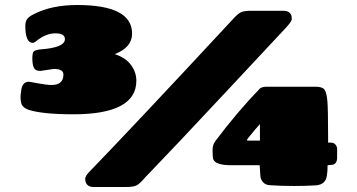

<svg xmlns="http://www.w3.org/2000/svg" viewBox="-20 -743 1425 766"><path d="M905 -662Q928 -688 941 -694Q954 -700 980 -700H1111Q1135 -700 1142 -682Q1144 -677 1144 -667Q1144 -657 1119 -630.5Q1094 -604 884.5 -379.5Q675 -155 559 -35Q537 -9 524 -3Q511 3 484 3H353Q329 3 322 -16Q320 -20 320 -30Q320 -40 334 -55Q516 -243 905 -662ZM1300 -85Q1290 -84 1287 -84Q1287 -59 1284 -42Q1279 -6 1239.5 -3.5Q1200 -1 1152.5 -1Q1105 -1 1057 -4Q1040 -5 1030.5 -15Q1021 -25 1019 -38Q1016 -80 1016 -84H893Q829 -86 829 -117L828 -143Q828 -166 839 -180Q927 -297 1017 -390Q1026 -397 1044 -397H1239Q1266 -397 1274.5 -385.5Q1283 -374 1286 -341Q1289 -308 1289 -196V-174H1300Q1312 -174 1318.5 -166Q1325 -158 1325 -148V-115Q1325 -85 1300 -85ZM969 -191Q962 -182 969 -182H1017V-248Q1002 -232 969 -191ZM111 -572Q81 -572 81 -640Q81 -658 89 -668Q97 -678 116 -687Q186 -723 288 -723Q507 -723 507 -609Q507 -554 438 -527Q481 -513 502.5 -484Q524 -455 524 -421Q524 -354 461 -320.5Q398 -287 273.5 -287Q149 -287 94 -305Q66 -315 64 -336Q62 -343 62 -355.5Q62 -368 64 -375Q66 -417 96 -417Q98 -417 132 -410.5Q166 -404 186 -404Q233 -404 233 -446Q233 -468 195 -468L141 -460Q121 -460 115 -473Q109 -486 109 -510Q109 -534 116 -539Q123 -544 142 -546Q239 -553 239 -587Q239 -610 200.5 -610Q162 -610 122 -577Q115 -572 111 -572Z"/></svg>

Font: Chango
Style: Regular
Weight: 400
Designer: Manuel Lupez
Foundry: Fontstage
Version: Version 1.001